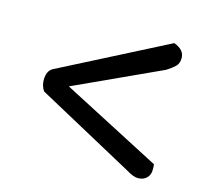

<svg xmlns="http://www.w3.org/2000/svg" viewBox="-71 -588 615 578"><g transform="rotate(15 236.5 -298.5)"><path d="M440 -141Q441 -136 441 -132Q441 -128 441 -123Q441 -108 431 -98Q421 -88 404 -88Q390 -88 369 -101L64 -267Q54 -282 54 -300Q54 -328 71 -338L405 -509Q438 -497 438 -471Q438 -454 428 -444.5Q418 -435 402 -425L132 -301Z"/></g></svg>

Font: Baloo 2
Style: Regular
Weight: 400
Designer: Sarang Kulkarni and Ek Type
Foundry: Ek Type
Version: Version 1.640;hotconv 1.0.111;makeotfexe 2.5.65597; ttfautoh